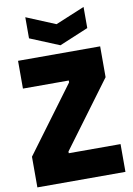

<svg xmlns="http://www.w3.org/2000/svg" viewBox="-104 -1046 770 1110"><g transform="rotate(-10 281.0 -490.5)"><path d="M125 -981 296 -910 467 -981V-857L297 -786L125 -857ZM23 -180 309 -566V-577H40V-740H522V-559L236 -173V-163H540V0H23Z"/></g></svg>

Font: Encode Sans Compressed
Style: Black
Weight: 900
Designer: Pablo Impallari, Andres Torresi
Foundry: Pablo Impallari, Andres Torresi
Version: Version 1.000; ttfautohint (v1.00) -l 8 -r 50 -G 200 -x 14 -